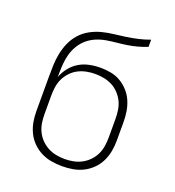

<svg xmlns="http://www.w3.org/2000/svg" viewBox="-135 -841 869 955"><g transform="rotate(20 300.0 -363.5)"><path d="M300 8Q271 8 242.5 3Q214 -2 188.5 -15Q163 -28 142.5 -48.5Q122 -69 109.5 -95Q97 -121 92 -149Q87 -177 87 -206V-385Q87 -416 88 -447.5Q89 -479 95 -510Q101 -541 114 -570.5Q127 -600 148 -623.5Q169 -647 197 -662.5Q225 -678 255.5 -686Q286 -694 317.5 -697.5Q349 -701 380 -705.5Q411 -710 441.5 -717Q472 -724 502 -735V-697Q477 -687 451 -680Q425 -673 398.5 -669Q372 -665 345.5 -662.5Q319 -660 292.5 -655.5Q266 -651 241 -640.5Q216 -630 195.5 -612.5Q175 -595 161 -571.5Q147 -548 140 -522.5Q133 -497 131 -470Q129 -443 129 -416V-402Q139 -429 157.5 -452.5Q176 -476 201 -491Q226 -506 255 -512Q284 -518 313 -518Q341 -518 368.5 -513Q396 -508 420 -494Q444 -480 463 -459Q482 -438 493 -412.5Q504 -387 508.5 -359.5Q513 -332 513 -304V-206Q513 -177 508 -149Q503 -121 490.5 -95Q478 -69 457.5 -48.5Q437 -28 411.5 -15Q386 -2 357.5 3Q329 8 300 8ZM300 -30Q323 -30 346 -34.5Q369 -39 389.5 -50Q410 -61 426.5 -78Q443 -95 453 -116Q463 -137 466.5 -160Q470 -183 470 -206V-304Q470 -327 466.5 -350.5Q463 -374 453 -394.5Q443 -415 426.5 -432.5Q410 -450 389.5 -460.5Q369 -471 346 -475.5Q323 -480 300 -480Q277 -480 254 -475.5Q231 -471 210.5 -460.5Q190 -450 173.5 -432.5Q157 -415 147 -394.5Q137 -374 133.5 -350.5Q130 -327 130 -304V-206Q130 -183 133.5 -160Q137 -137 147 -116Q157 -95 173.5 -78Q190 -61 210.5 -50Q231 -39 254 -34.5Q277 -30 300 -30Z"/></g></svg>

Font: Iosevka Aile Extralight
Style: Regular
Weight: 200
Designer: Belleve Invis
Foundry: Belleve Invis
Version: Version 31.1.0; ttfautohint (v1.8.4)